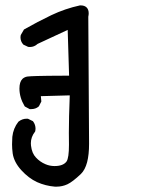

<svg xmlns="http://www.w3.org/2000/svg" viewBox="-20 -407 540 723"><path d="M239.3 92.8Q239.3 37.1 242.7 -47.9L133.8 -44.9L135.7 -24.9L126.5 -6.8L125.5 -5.9Q114.3 3.9 97.2 3.9Q95.2 3.9 91.8 3.9L73.7 -5.9L72.3 -7.8Q53.2 -40 53.2 -73.7Q53.2 -98.6 64.5 -109.9Q71.8 -116.7 82.5 -118.7Q93.8 -120.1 119.9 -120.8Q146 -121.6 162.6 -121.6Q194.3 -122.1 240.2 -122.1L234.9 -294.4L121.6 -241.7Q108.9 -230 92.8 -230Q89.8 -230 85.9 -230.5L68.4 -238.8L67.4 -239.7Q57.1 -251 57.1 -267.1Q57.1 -270 58.1 -274.9L70.3 -295.9Q121.6 -325.2 173.3 -349.9Q225.1 -374.5 281.2 -386.7Q282.7 -386.7 283.7 -386.7Q298.3 -386.7 306.2 -378.9Q314 -371.1 314 -356.9Q314 -351.1 312.5 -344.2L315.4 134.3Q315.4 175.3 308.1 203.6Q300.3 232.9 284.7 248Q253.4 277.8 233.9 286.9Q214.4 295.9 192.4 295.9Q189 295.9 187 295.9Q151.4 293 119.6 278.8Q87.9 264.2 60.3 233.9Q32.7 203.6 27.8 170.9Q25.4 152.3 25.4 136.7Q25.4 121.1 26.4 108.4Q29.8 76.2 49.3 51.3Q63.5 40 80.1 40Q82 40 85 40L104 49.3L105 50.8Q113.8 62.5 113.8 78.1Q113.8 81.5 112.8 86.9L111.8 88.9Q96.2 108.9 96.2 132.3Q96.2 136.7 96.7 141.1Q100.1 170.4 115.2 186Q130.4 202.6 151.4 211.4Q167.5 218.3 185.5 218.3Q217.8 218.3 230.5 201.2Q239.7 188 239.7 138.2Z"/></svg>

Font: Bakudai
Style: Bold
Weight: 700
Version: Version 1.48